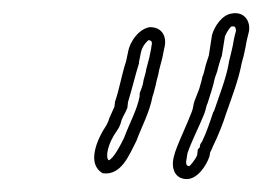

<svg xmlns="http://www.w3.org/2000/svg" viewBox="-20 -703 406 297"><path d="M145 -510C129 -486 114 -449 139 -435C168 -431 180 -464 191 -485C199 -507 211 -528 216 -554C218 -559 219 -565 221 -572C222 -579 225 -586 226 -594L231 -613L234 -628C239 -646 231 -661 212 -661C196 -659 181 -640 178 -622L175 -608C168 -587 165 -566 158 -546L157 -538C155 -533 152 -527 149 -520C148 -516 146 -512 145 -510ZM148 -455C143 -460 146 -480 161 -501C165 -506 167 -513 168 -517C171 -525 174 -528 176 -534L177 -536L178 -545C185 -568 189 -586 195 -605V-607L198 -622C200 -632 208 -640 210 -641C215 -640 216 -638 214 -630V-629L211 -614L206 -595V-594C205 -588 202 -581 201 -573C199 -565 196 -560 196 -558V-556V-554C192 -533 181 -514 172 -490C160 -465 152 -456 148 -455ZM249 -461C244 -442 251 -426 269 -426C285 -426 299 -446 304 -461L305 -467C306 -469 308 -473 310 -478C317 -492 325 -512 330 -528C338 -551 349 -579 354 -606L357 -617L360 -631C361 -638 363 -646 365 -654C368 -670 358 -686 338 -682C324 -680 312 -663 308 -649L303 -617C301 -610 298 -603 297 -597C296 -593 295 -588 293 -584C292 -578 290 -572 288 -565L281 -547C279 -542 279 -536 277 -531C270 -512 258 -488 251 -468ZM269 -459V-460L270 -466C276 -484 288 -507 296 -527C299 -535 299 -540 301 -543L307 -562C309 -568 311 -576 312 -581C314 -588 316 -591 317 -597C318 -601 320 -607 322 -614L323 -616L328 -647C332 -656 337 -662 338 -662H339C343 -663 345 -661 345 -655C342 -645 341 -637 340 -632L337 -619L334 -607V-606C330 -582 319 -555 311 -531L310 -530C305 -515 299 -497 293 -485L292 -483L291 -482C289 -479 289 -475 289 -475L286 -472L285 -463C281 -454 274 -447 273 -446C270 -446 266 -447 269 -459Z"/></svg>

Font: Scribbler
Style: ClrIta
Weight: 400
Designer: Mew Too
Foundry: Cannot Into Space Fonts
Version: Version 1.001